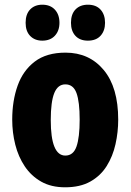

<svg xmlns="http://www.w3.org/2000/svg" viewBox="-20 -787 556 817"><path d="M483 -278Q483 -225 471.5 -173.5Q460 -122 434 -80.5Q408 -39 364.5 -14.5Q321 10 257 10Q198 10 155.5 -14Q113 -38 85.5 -79Q58 -120 45 -171.5Q32 -223 32 -278Q32 -358 55 -422.5Q78 -487 128 -525Q178 -563 259 -563Q360 -563 421.5 -489Q483 -415 483 -278ZM196 -276Q196 -125 258 -125Q292 -125 305.5 -163.5Q319 -202 319 -278Q319 -354 305.5 -391Q292 -428 258 -428Q226 -428 211 -391Q196 -354 196 -276ZM89 -690Q89 -727 108.5 -747Q128 -767 160 -767Q194 -767 213.5 -746Q233 -725 233 -690Q233 -656 213.5 -635Q194 -614 160 -614Q128 -614 108.5 -634Q89 -654 89 -690ZM282 -690Q282 -727 301.5 -747Q321 -767 354 -767Q389 -767 408 -746Q427 -725 427 -690Q427 -656 408 -635Q389 -614 354 -614Q320 -614 301 -634.5Q282 -655 282 -690Z"/></svg>

Font: Noto Sans Khmer UI ExtraCondensed Black
Style: Regular
Weight: 900
Width: 2
Designer: Danh Hong and the Monotype Design Team
Foundry: Monotype Imaging Inc.
Version: Version 2.002; ttfautohint (v1.8.4.7-5d5b)